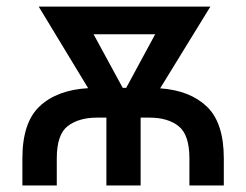

<svg xmlns="http://www.w3.org/2000/svg" viewBox="-20 -566 752 586"><path d="M48.3 0V-82.5Q48.3 -192.4 101.3 -241.9Q154.3 -291.5 249 -296.9L98.1 -545.9H622.1L468.8 -296.4Q560.1 -290 611.6 -240.5Q663.1 -190.9 663.1 -82.5V0H558.1V-82.5Q558.1 -154.3 525.4 -180.7Q492.7 -207 436 -207H409.2V0H304.7V-207H276.4Q220.7 -207 187 -181.4Q153.3 -155.8 153.3 -82.5V0ZM354.5 -297.9H365.2L453.6 -461.4H265.6Z"/></svg>

Font: Inter Medium
Style: Regular
Weight: 500
Designer: Rasmus Andersson
Foundry: rsms
Version: Version 4.001;git-9221beed3